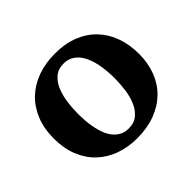

<svg xmlns="http://www.w3.org/2000/svg" viewBox="-124 -660 832 832"><g transform="rotate(-45 292.0 -244.0)"><path d="M403.8 -242.2Q403.8 -263.2 401.9 -286.4Q399.9 -309.6 395.3 -332Q390.6 -354.5 382.3 -374.5Q374 -394.5 361.6 -409.7Q349.1 -424.8 332 -433.8Q314.9 -442.9 292 -442.9Q258.3 -442.9 236.8 -424.3Q215.3 -405.8 203.4 -376.7Q191.4 -347.7 186.8 -313Q182.1 -278.3 182.1 -246.1Q182.1 -224.6 183.8 -201.2Q185.5 -177.7 190.2 -155.3Q194.8 -132.8 202.6 -112.8Q210.4 -92.8 222.9 -77.4Q235.4 -62 252.4 -53Q269.5 -43.9 293 -43.9Q327.1 -43.9 348.6 -62.3Q370.1 -80.6 382.3 -109.4Q394.5 -138.2 399.2 -173.3Q403.8 -208.5 403.8 -242.2ZM553.2 -241.2Q553.2 -185.1 535.4 -138.4Q517.6 -91.8 483.4 -58.3Q449.2 -24.9 400.1 -6.3Q351.1 12.2 289.1 12.2Q231.9 12.2 184.8 -5.4Q137.7 -22.9 103.8 -55.7Q69.8 -88.4 51 -135.5Q32.2 -182.6 32.2 -242.2Q32.2 -303.7 51.8 -351.6Q71.3 -399.4 106.2 -432.4Q141.1 -465.3 189.5 -482.7Q237.8 -500 295.9 -500Q357.9 -500 405.8 -481Q453.6 -461.9 486.3 -427.5Q519 -393.1 536.1 -345.7Q553.2 -298.3 553.2 -241.2Z"/></g></svg>

Font: Charis SIL CyrE
Style: Bold
Weight: 700
Foundry: SIL International
Version: Version 5.000